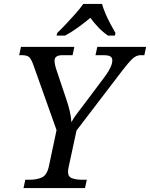

<svg xmlns="http://www.w3.org/2000/svg" viewBox="-20 -951 759 971"><path d="M99 0 108 -42H131Q164 -42 190.5 -53Q217 -64 227 -109L266 -293L150 -619Q140 -648 129.5 -660Q119 -672 90 -672H77L86 -714H356L347 -672H297Q256 -672 256 -645Q256 -632 259.5 -618Q263 -604 269 -587L314 -453Q325 -422 332.5 -390Q340 -358 341 -333Q352 -354 372 -380Q392 -406 419 -442L512 -566Q548 -615 548 -646Q548 -660 537.5 -666Q527 -672 500 -672H463L472 -714H719L710 -672H691Q669 -672 649 -653Q629 -634 600 -596L367 -291L328 -110Q324 -94 324 -82Q324 -57 344.5 -49.5Q365 -42 396 -42H419L410 0ZM269 -784Q289 -803 313.5 -829Q338 -855 362 -882Q386 -909 401 -931H496Q502 -909 513.5 -882Q525 -855 539 -829Q553 -803 564 -784L561 -771H526Q501 -788 477.5 -812.5Q454 -837 437 -861Q409 -837 375 -812.5Q341 -788 309 -771H266Z"/></svg>

Font: NotoSerif-Italic
Style: Regular
Weight: 400
Italic angle: -12°
Designer: Monotype Design Team
Foundry: Monotype Imaging Inc.
Version: Version 2.007; ttfautohint (v1.8) -l 8 -r 50 -G 200 -x 14 -D